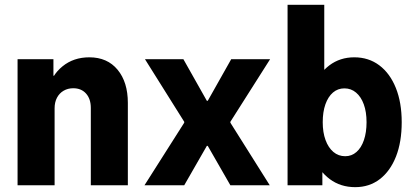

<svg xmlns="http://www.w3.org/2000/svg" viewBox="-20 -772 1728 800"><path d="M53.2 0V-525.4H202.6V-456.5H224.6L183.6 -401.9Q194.3 -458 240.5 -495.6Q286.6 -533.2 352.1 -533.2Q427.2 -533.2 470 -481.4Q512.7 -429.7 512.7 -343.3V0H358.4V-322.3Q358.4 -359.9 338.6 -382.1Q318.8 -404.3 285.2 -404.3Q262.7 -404.3 245.1 -394Q227.5 -383.8 217.5 -365Q207.5 -346.2 207.5 -320.8V0Z M582 0 747.6 -260.7V-263.2L842.3 -352.1H845.7L943.4 -525.4H1105.5L939.9 -264.6V-262.2L846.7 -164.1H841.8L747.6 0ZM939.9 0 845.7 -164.1H840.8L747.6 -262.2V-264.6L584 -525.4H744.1L841.8 -352.1H845.2L939.9 -263.2V-260.7L1104 0Z M1178.2 0V-752H1331.1V-480.5H1342.3L1320.8 -398.4V-112.3L1342.3 -59.1H1323.2V0ZM1460 7.8Q1399.4 7.8 1354.2 -25.6Q1309.1 -59.1 1284.2 -119.9Q1259.3 -180.7 1259.3 -262.7Q1259.3 -344.7 1283.7 -405.5Q1308.1 -466.3 1352.5 -499.8Q1397 -533.2 1456.1 -533.2Q1516.1 -533.2 1560.5 -499.8Q1605 -466.3 1629.4 -405.5Q1653.8 -344.7 1653.8 -262.7Q1653.8 -180.2 1629.9 -119.6Q1606 -59.1 1562.5 -25.6Q1519 7.8 1460 7.8ZM1418.5 -121.1Q1445.3 -121.1 1465.3 -138.7Q1485.4 -156.2 1496.3 -188.2Q1507.3 -220.2 1507.3 -262.7Q1507.3 -305.7 1495.8 -337.2Q1484.4 -368.7 1463.6 -386.2Q1442.9 -403.8 1415 -403.8Q1387.7 -403.8 1367.4 -386.5Q1347.2 -369.1 1335.9 -337.4Q1324.7 -305.7 1324.7 -262.7Q1324.7 -220.2 1336.4 -188.5Q1348.1 -156.7 1369.1 -138.9Q1390.1 -121.1 1418.5 -121.1Z"/></svg>

Font: Reddit Mono ExtraBold
Style: Regular
Weight: 800
Monospace: yes
Designer: Stephen Hutchings
Foundry: Reddit
Version: Version 1.014